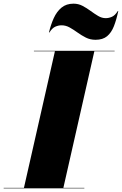

<svg xmlns="http://www.w3.org/2000/svg" viewBox="-65 -1027 665 1047"><path d="M270.5 -889Q253.5 -889 236.5 -881.5Q219.5 -874 204.5 -850H202Q212 -892.5 228.2 -928.2Q244.5 -964 270.5 -985.5Q296.5 -1007 336 -1007Q362.5 -1007 385.2 -995Q408 -983 429 -967.5Q450 -952 470.2 -940Q490.5 -928 511.5 -928Q528.5 -928 545.5 -935.5Q562.5 -943 577.5 -967H580Q570 -919.5 556.2 -884.2Q542.5 -849 519 -829.5Q495.5 -810 456 -810Q427 -810 403.2 -822Q379.5 -834 358 -849.5Q336.5 -865 315.2 -877Q294 -889 270.5 -889ZM-45 -2.5H65.5L234.5 -747.5H120V-750H560V-747.5H449.5L280.5 -2.5H395V0H-45Z"/></svg>

Font: Bodoni* 72pt Fatface
Style: Italic
Weight: 900
Italic angle: -13°
Version: Version 2.3